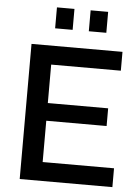

<svg xmlns="http://www.w3.org/2000/svg" viewBox="-60 -958 726 1005"><g transform="rotate(5 302.5 -456.0)"><path d="M290 -912H198V-802H290ZM467 -912H375V-802H467ZM194 -316H511V-409H194V-611H560V-710H82V0H569V-99H194Z"/></g></svg>

Font: RT Raleway SemiBold
Style: Regular
Weight: 400
Designer: Matt McInerney, Pablo Impallari, Rodrigo Fuenzalida — Edited by Milan Moffatt in April 2016
Foundry: Matt McInerney, Pablo Impallari, Rodrigo Fuenzalida — Edited by Milan Moffatt in April 2016
Version: Version 3.001